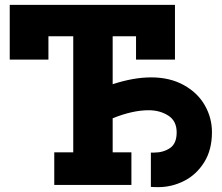

<svg xmlns="http://www.w3.org/2000/svg" viewBox="-20 -760 911 789"><path d="M851 -217Q851 -144 819 -93Q787 -42 736.5 -16.5Q686 9 631 9Q610 9 600 8V-133H614Q651 -133 678.5 -151.5Q706 -170 706 -216Q706 -263 671.5 -285Q637 -307 591 -307Q525 -307 443 -274V-134H520V0H203V-134H281V-611H179V-515H20V-740H699V-515H539V-611H443V-414Q529 -442 601 -442Q678 -442 735 -410.5Q792 -379 821.5 -327.5Q851 -276 851 -217Z"/></svg>

Font: Arvo
Style: Bold
Weight: 700
Designer: Anton Koovit (Cyrillic Expansion: Cyreal)
Foundry: Anton Koovit, Yassin Baggar
Version: Version 3.000